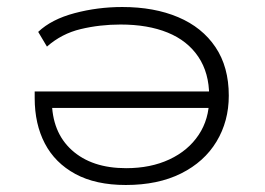

<svg xmlns="http://www.w3.org/2000/svg" viewBox="-20 -520 757 548"><path d="M339 8Q253 8 195 -23.5Q137 -55 108 -110.5Q79 -166 79 -240V-259H599V-212H102L128 -234Q128 -143 185 -91.5Q242 -40 340 -40Q410 -40 463.5 -65Q517 -90 547 -135Q577 -180 577 -239V-246Q577 -312 546 -358Q515 -404 458.5 -427Q402 -450 324 -450Q265 -450 210.5 -437Q156 -424 114 -387L89 -429Q127 -465 193 -482.5Q259 -500 329 -500Q420 -500 488.5 -471Q557 -442 595 -385.5Q633 -329 633 -247Q633 -174 598 -116Q563 -58 497 -25Q431 8 339 8Z"/></svg>

Font: Nunito Sans 7pt Expanded ExtraLight
Style: Regular
Weight: 250
Width: 7
Designer: Vernon Adams
Foundry: Vernon Adams
Version: Version 3.101;gftools[0.9.27]